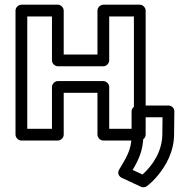

<svg xmlns="http://www.w3.org/2000/svg" viewBox="-20 -573 792 817"><path d="M549.8 -25H444.7V-203C444.7 -218.1 430.4 -228 419.7 -228H226.1C211 -228 201.1 -213.7 201.1 -203V-25H96V-503H201.1V-316C201.1 -300.9 215.4 -291 226.1 -291H419.7C434.8 -291 444.7 -305.3 444.7 -316V-503H549.8ZM574.8 25C585.5 25 599.8 15.1 599.8 0V-528C599.8 -538.7 589.9 -553 574.8 -553H419.7C409 -553 394.7 -543.1 394.7 -528V-341H251.1V-528C251.1 -538.7 241.2 -553 226.1 -553H71C60.3 -553 46 -543.1 46 -528V0C46 10.7 55.9 25 71 25H226.1C236.8 25 251.1 15.1 251.1 0V-178H394.7V0C394.7 10.7 404.6 25 419.7 25ZM586.4 169.6 544.4 150C567.4 111 589.9 68.3 589.9 4V-74H671.6L670.8 -3.1C670.8 70.5 629.2 131.6 586.4 169.6ZM487.2 148.4C476.9 166.2 488.5 179.1 498.2 183.7L579.6 221.7C587.6 225.4 598.1 224.5 605.6 218.7C622.5 205.5 637.9 190.4 651.9 173.3C686.6 131 720.8 71.8 720.8 -2.9L721.9 -98.7C722.1 -112.9 710.4 -124 696.9 -124H564.9C554.2 -124 539.9 -114.1 539.9 -99V4C539.9 66.9 514.9 100.8 487.2 148.4Z"/></svg>

Font: Asimov
Style: WidOu
Weight: 500
Designer: Google
Version: Version 2.000980; 2014